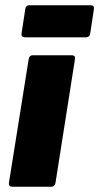

<svg xmlns="http://www.w3.org/2000/svg" viewBox="-20 -710 377 730"><path d="M28 0Q12 0 14 -15L89 -485Q92 -500 104 -500H252Q268 -500 265 -485L191 -15Q188 0 176 0ZM76 -568Q60 -568 62 -583L76 -675Q78 -690 91 -690H325Q339 -690 337 -675L323 -583Q321 -568 306 -568Z"/></svg>

Font: Sofia Sans ExtraBlack
Style: Italic
Weight: 1000
Italic angle: -9°
Designer: Botio Nikoltchev, Ani Petrova
Foundry: lettersoup
Version: Version 4.100; ttfautohint (v1.8.4.7-5d5b)